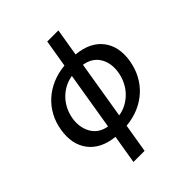

<svg xmlns="http://www.w3.org/2000/svg" viewBox="-255 -887 1239 1239"><g transform="rotate(-45 364.5 -267.5)"><path d="M50.8 -272.7Q60 -330.3 86.1 -378.7Q112.2 -427.2 152.2 -463.4Q192.1 -499.6 244.7 -522.2Q297.2 -544.7 359.4 -550.4L390.6 -738.6H492.2L460.9 -550.4Q583.1 -538.4 640.3 -463.4Q697.4 -388.5 678.6 -272.7Q668.7 -213.8 642.6 -164.8Q616.5 -115.8 576.5 -79.4Q536.6 -43 484 -20.4Q431.5 2.1 368.6 7.8L335.9 204.5H234.4L267 7.8Q146.3 -5 89.1 -80.6Q32 -155.9 50.8 -272.7ZM573.9 -272.7Q586.3 -348.4 553.3 -403.1Q520.2 -457.7 447.4 -469.5L382.1 -73.2Q420.1 -79.2 452.4 -96.9Q484.7 -114.7 509.8 -141.2Q534.8 -167.6 551.3 -201.3Q567.8 -235.1 573.9 -272.7ZM176.1 -142Q208.5 -85.9 280.5 -73.5L345.9 -469.1Q308.2 -463.1 276.1 -445.7Q244 -428.3 219.1 -402.3Q194.2 -376.4 177.9 -343.2Q161.6 -310 155.5 -272.7Q143.5 -199.9 176.1 -142Z"/></g></svg>

Font: Inter P Medium
Style: Italic
Weight: 500
Italic angle: 9.39999°
Designer: Rasmus Andersson
Foundry: rsms
Version: Version 3.018;git-588b23468